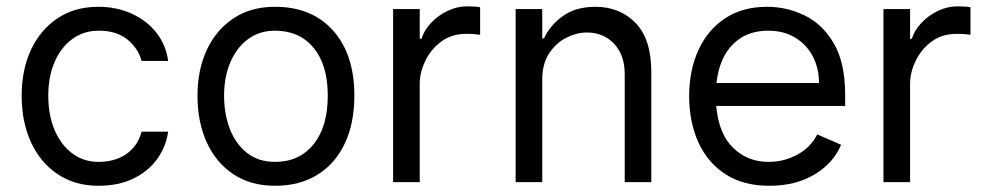

<svg xmlns="http://www.w3.org/2000/svg" viewBox="-20 -574 3106 605"><path d="M509.9 -382.1H426.1Q415.5 -421.5 381.6 -449.4Q347.7 -477.3 291.2 -477.3Q243.6 -477.3 207.7 -451Q171.9 -424.7 152 -378.6Q132.1 -332.4 132.1 -272.7Q132.1 -210.2 152.5 -163.2Q172.9 -116.1 208.6 -90Q244.3 -63.9 289.8 -63.9Q343 -63.9 378.7 -89.1Q414.4 -114.3 426.1 -159.1H509.9Q502.8 -110.8 474.8 -72.3Q446.7 -33.7 399.9 -11.2Q353 11.4 289.8 11.4Q216.6 11.4 162.3 -24.7Q108 -60.7 78.1 -124.8Q48.3 -188.9 48.3 -272.7Q48.3 -354.4 77.9 -417.6Q107.6 -480.8 161.8 -516.7Q215.9 -552.6 289.8 -552.6Q347.3 -552.6 394.5 -531.2Q441.8 -509.9 472.3 -471.6Q502.8 -433.2 509.9 -382.1Z M846.6 11.4Q770.6 11.4 715.9 -24.7Q661.2 -60.7 631.7 -124.8Q602.3 -188.9 602.3 -272.7Q602.3 -353.7 631.7 -416.9Q661.2 -480.1 715.9 -516.3Q770.6 -552.6 846.6 -552.6Q962.7 -552.6 1029.7 -477.6Q1096.6 -402.7 1096.6 -272.7Q1096.6 -185.4 1066.4 -121.6Q1036.2 -57.9 980.1 -23.3Q924 11.4 846.6 11.4ZM846.6 -63.9Q923.3 -63.9 968 -119.3Q1012.8 -174.7 1012.8 -272.7Q1012.8 -369.7 968 -423.5Q923.3 -477.3 846.6 -477.3Q797.6 -477.3 761.5 -450.6Q725.5 -424 705.8 -377.8Q686.1 -331.7 686.1 -272.7Q686.1 -214.5 704.5 -167.1Q723 -119.7 758.9 -91.8Q794.7 -63.9 846.6 -63.9Z M1492.9 -551.1V-464.5Q1486.5 -465.6 1475.7 -466.4Q1464.8 -467.3 1448.9 -467.3Q1403.4 -467.3 1370.9 -443.4Q1338.4 -419.4 1320.8 -383.7Q1303.3 -348 1302.6 -312.5V0H1218.7V-545.5H1302.6V-451.7H1308.2Q1316.1 -478 1337.9 -501.4Q1359.7 -524.9 1389.7 -539.4Q1419.7 -554 1451.7 -554Q1481.5 -554 1492.9 -551.1Z M1688.6 -322.4V0H1604.8V-545.5H1688.6V-453.1H1694.2Q1713.4 -494.7 1753.9 -523.6Q1794.4 -552.6 1856.2 -552.6Q1932.9 -552.6 1982.6 -501.8Q2032.3 -451 2032.3 -346.6V0H1948.5V-340.9Q1948.5 -400.6 1915 -436.1Q1881.4 -471.6 1829.2 -471.6Q1797.9 -471.6 1765.4 -455.6Q1733 -439.6 1710.8 -406.6Q1688.6 -373.6 1688.6 -322.4Z M2404.5 11.4Q2321.4 11.4 2265.1 -25.6Q2208.8 -62.5 2180.2 -126.4Q2151.6 -190.3 2151.6 -271.3Q2151.6 -352.3 2180.6 -415.8Q2209.5 -479.4 2264.4 -516Q2319.2 -552.6 2397.4 -552.6Q2459.9 -552.6 2516.2 -525Q2572.4 -497.5 2607.8 -436.6Q2643.1 -375.7 2643.1 -275.6V-240.1H2236.9Q2244.7 -152 2290.3 -108Q2335.9 -63.9 2401.6 -63.9Q2451.7 -63.9 2493.8 -87.5Q2535.9 -111.2 2555 -150.6L2630.3 -117.9Q2605.8 -59.3 2546.2 -24Q2486.5 11.4 2404.5 11.4ZM2400.2 -477.3Q2331.7 -477.3 2289.1 -434.1Q2246.4 -391 2237.6 -312.5H2560.7Q2560.7 -358.7 2541.4 -396Q2522 -433.2 2486 -455.3Q2449.9 -477.3 2400.2 -477.3Z M3038 -551.1V-464.5Q3031.6 -465.6 3020.8 -466.4Q3009.9 -467.3 2994 -467.3Q2948.5 -467.3 2916 -443.4Q2883.5 -419.4 2865.9 -383.7Q2848.4 -348 2847.7 -312.5V0H2763.8V-545.5H2847.7V-451.7H2853.3Q2861.2 -478 2883 -501.4Q2904.8 -524.9 2934.8 -539.4Q2964.8 -554 2996.8 -554Q3026.6 -554 3038 -551.1Z"/></svg>

Font: Inter UI
Style: Regular
Weight: 400
Designer: Rasmus Andersson
Foundry: rsms
Version: Version 2.2